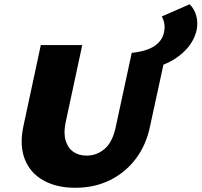

<svg xmlns="http://www.w3.org/2000/svg" viewBox="-20 -871 953 908"><path d="M336 17Q247 17 185 -18Q123 -53 97.5 -117.5Q72 -182 90 -271L173 -658H369L290 -290Q280 -241 290.5 -206Q301 -171 327 -153Q353 -135 389 -135Q438 -135 475 -167Q512 -199 527 -269L603 -621H765L689 -271Q671 -185 622.5 -120.5Q574 -56 501 -19.5Q428 17 336 17ZM622 -537 603 -621Q642 -625 673.5 -635.5Q705 -646 726.5 -666Q748 -686 755 -715Q760 -736 757.5 -756Q755 -776 745 -793L877 -851Q899 -829 908 -797Q917 -765 910 -729Q898 -676 857 -633.5Q816 -591 755 -566Q694 -541 622 -537Z"/></svg>

Font: Ysabeau Black
Style: Italic
Weight: 900
Italic angle: -12°
Version: Version 2.000;gftools[0.9.27.dev2+g8671c4b]